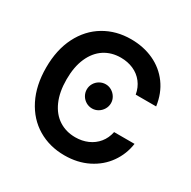

<svg xmlns="http://www.w3.org/2000/svg" viewBox="-161 -874 1036 1041"><g transform="rotate(30 357.0 -353.5)"><path d="M373 -602.5Q314.5 -602.5 270 -573.5Q225.6 -544.4 200.7 -488.3Q175.8 -432.1 175.8 -353.5Q175.8 -274.4 200.7 -218.3Q225.6 -162.1 270.3 -133.3Q314.9 -104.5 373 -104.5Q415 -104.5 450.4 -119.9Q485.8 -135.3 509.8 -164.6Q533.7 -193.8 542 -234.4H669.9Q660.2 -166 620.8 -110.4Q581.5 -54.7 517.1 -22.5Q452.6 9.8 371.1 9.8Q277.8 9.8 204.3 -33.9Q130.9 -77.6 89.4 -159.9Q47.9 -242.2 47.9 -353.5Q47.9 -465.3 89.6 -547.4Q131.3 -629.4 204.8 -673.1Q278.3 -716.8 371.1 -716.8Q449.2 -716.8 513.2 -687.3Q577.1 -657.7 618.2 -601.8Q659.2 -545.9 669.9 -468.8H542Q534.7 -510.3 511.2 -540.5Q487.8 -570.8 451.9 -586.7Q416 -602.5 373 -602.5ZM297.9 -361.3Q297.9 -381.3 308.1 -398.7Q318.4 -416 335.9 -426.3Q353.5 -436.5 374 -436.5Q393.6 -436.5 410.9 -426.3Q428.2 -416 438.7 -398.7Q449.2 -381.3 449.2 -361.3Q449.2 -340.8 438.7 -323.2Q428.2 -305.7 410.9 -295.4Q393.6 -285.2 374 -285.2Q353.5 -285.2 335.9 -295.4Q318.4 -305.7 308.1 -323.2Q297.9 -340.8 297.9 -361.3Z"/></g></svg>

Font: Pretendard GOV SemiBold
Style: Regular
Weight: 600
Designer: Base glyphs from Inter by Rasmus Andersson; Hangeul glyphs from Noto Sans CJK(Source Han Sans) by Jang Soo-young and Kan
Foundry: Kil Hyung-jin
Version: Version 1.309